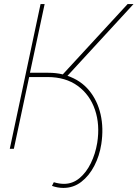

<svg xmlns="http://www.w3.org/2000/svg" viewBox="-20 -730 675 942"><path d="M291 192Q277 192 263 189.5Q249 187 235 182L244 164Q270 172 294 172Q336 172 369.5 144.5Q403 117 425.5 71Q448 25 457 -29Q471 -118 446 -191.5Q421 -265 361.5 -308.5Q302 -352 213 -352H123L48 0H28L179 -710H199L127 -373H217Q236 -373 254 -371Q272 -369 288 -365L606 -710H635L311 -358Q376 -336 417 -286.5Q458 -237 473.5 -169Q489 -101 477 -23Q468 35 442.5 84Q417 133 378.5 162.5Q340 192 291 192Z"/></svg>

Font: Raleway Thin
Style: Italic
Weight: 100
Italic angle: -12°
Designer: Matt McInerney, Pablo Impallari, Rodrigo Fuenzalida
Foundry: Matt McInerney, Pablo Impallari, Rodrigo Fuenzalida
Version: Version 4.026